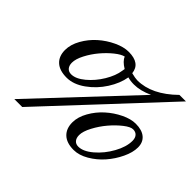

<svg xmlns="http://www.w3.org/2000/svg" viewBox="-166 -921 1206 1206"><g transform="rotate(45 436.5 -318.0)"><path d="M87.9 58.1 676.3 -567.9Q609.9 -537.6 554.2 -537.6Q523.4 -537.6 498 -544.9Q487.8 -483.4 447.3 -419.7Q406.7 -356 345.7 -312.5Q284.7 -269 224.6 -269Q161.1 -269 127.9 -299.6Q94.7 -330.1 94.7 -385.3Q94.7 -433.6 123.3 -484.4Q151.9 -535.2 194.8 -573.2Q237.8 -611.3 289.8 -635.7Q341.8 -660.2 386.2 -660.2Q488.3 -660.2 496.6 -580.6Q532.7 -571.3 550.8 -571.3Q678.2 -571.3 802.7 -693.8H860.4L158.2 58.1ZM230 -304.2Q270.5 -304.2 318.4 -344Q366.2 -383.8 400.4 -440.7Q434.6 -497.6 441.4 -547.4Q443.4 -556.6 444.3 -565.4Q400.4 -591.8 389.6 -621.1Q365.2 -616.2 329.1 -587.4Q293 -558.6 260.5 -520Q228 -481.4 204.8 -436.8Q181.6 -392.1 181.6 -359.4Q181.6 -334 194.3 -319.1Q207 -304.2 230 -304.2ZM577.1 21Q514.6 21 481.7 -10Q448.7 -41 448.7 -96.2Q448.7 -144 477.5 -195.1Q506.3 -246.1 549.1 -284.4Q591.8 -322.8 642.8 -347.4Q693.8 -372.1 736.8 -372.1Q792.5 -372.1 822.3 -346.9Q852.1 -321.8 852.1 -276.4Q852.1 -231.9 826.9 -179Q801.8 -126 763.4 -82Q725.1 -38.1 674.6 -8.5Q624 21 577.1 21ZM583 -14.6Q626.5 -14.6 677.5 -58.1Q728.5 -101.6 763.4 -164.6Q798.3 -227.5 798.3 -280.8Q798.3 -306.6 785.6 -321Q772.9 -335.4 750 -335.4Q727.5 -335.4 690.4 -306.4Q653.3 -277.3 619.1 -237.1Q585 -196.8 560.1 -149.7Q535.2 -102.5 535.2 -70.3Q535.2 -43.9 547.9 -29.3Q560.5 -14.6 583 -14.6Z"/></g></svg>

Font: Elstob 8pt Medium
Style: Italic
Weight: 500
Italic angle: -20°
Designer: Peter S. Baker
Version: Version 1.015